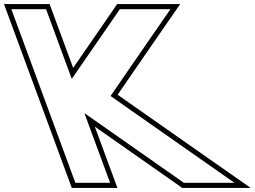

<svg xmlns="http://www.w3.org/2000/svg" viewBox="-310 -830 1248 940"><path d="M104.9 -275H103.6L197.6 -20L229 65H59L27.6 -20L-66.4 -275L-129.1 -445L-223.1 -700L-254.5 -785H-84.5L-53.1 -700L40.9 -445H42.2L261 -762L276.5 -785H524.5L422.7 -638L231.2 -360L627.8 -82L838 65H590L557.5 42ZM154.2 -210 543.1 62.4 582 90H917.3L642.1 -102.5L265.9 -366.2L443.3 -623.8L572.2 -810H263.2L240.3 -776.1L48.2 -497.6L-67.1 -810H-290.4L41.5 90H264.8Z"/></svg>

Font: Nordica Plus
Style: NordicaClassicBkOpOblOl
Weight: 900
Version: Version 1.01